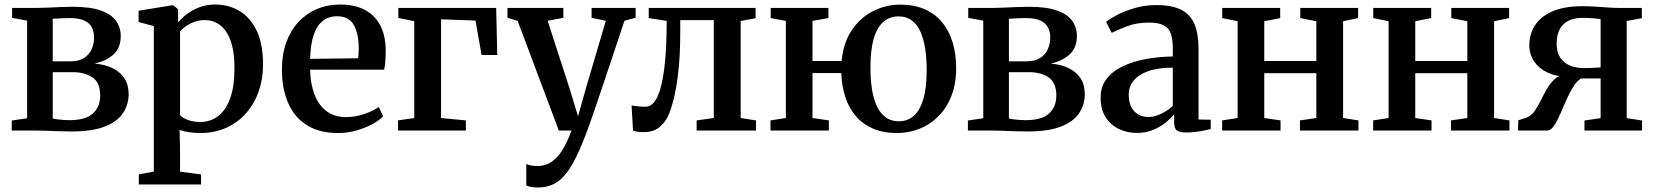

<svg xmlns="http://www.w3.org/2000/svg" viewBox="-20 -578 7322 850"><path d="M296.5 4Q272 4 242.5 3Q213 2 185.8 1Q158.5 0 140.5 0H32V-44.5L100 -54.5V-486.5L33.5 -499V-543H146.5Q164.5 -543 191 -544.2Q217.5 -545.5 246.8 -546.8Q276 -548 301 -548Q380.5 -548 427 -531.2Q473.5 -514.5 494 -485.2Q514.5 -456 514.5 -418.5Q514.5 -367 482.8 -337.5Q451 -308 399 -296.5Q445.5 -292.5 479 -276Q512.5 -259.5 531 -231Q549.5 -202.5 549.5 -161.5Q549.5 -115 524.5 -77.2Q499.5 -39.5 444 -17.8Q388.5 4 296.5 4ZM287 -46Q359.5 -46 391.5 -75.8Q423.5 -105.5 423.5 -155Q423.5 -212 389.5 -235.2Q355.5 -258.5 302 -258.5H213.5V-53.5Q220.5 -51.5 232.2 -50Q244 -48.5 258 -47.2Q272 -46 287 -46ZM213.5 -306.5H291.5Q329 -306.5 352 -321.2Q375 -336 385.8 -360.2Q396.5 -384.5 396.5 -412.5Q396.5 -437.5 386.5 -456.8Q376.5 -476 353 -487Q329.5 -498 289 -498Q269.5 -498 250 -497Q230.5 -496 213.5 -495Z M594.5 238.5V194L661 181.5V-462.5L593.5 -480.5V-530.5L741 -554.5H747.5L768.5 -537V-479Q782 -496 805.5 -514.2Q829 -532.5 861.2 -545.2Q893.5 -558 932.5 -558Q991.5 -558 1039.5 -529.8Q1087.5 -501.5 1116 -442.8Q1144.5 -384 1144.5 -291.5Q1144.5 -228.5 1125.2 -173.5Q1106 -118.5 1069.5 -77Q1033 -35.5 981.5 -12.2Q930 11 866 11Q841 11 815.2 7Q789.5 3 775 -3L777 79V182L870 194V238.5ZM866.5 -38Q910.5 -38 944.5 -63Q978.5 -88 998.2 -140.8Q1018 -193.5 1018 -277Q1018 -333.5 1008 -373.8Q998 -414 980 -439.5Q962 -465 938.5 -477Q915 -489 888 -489Q862 -489 840.2 -481Q818.5 -473 802.5 -461.5Q786.5 -450 777 -439.5V-69Q785 -57.5 809.5 -47.8Q834 -38 866.5 -38Z M1477.5 11Q1393 11 1337.5 -24.5Q1282 -60 1255 -123.5Q1228 -187 1228 -270.5Q1228 -337 1247.2 -390Q1266.5 -443 1301.2 -480.5Q1336 -518 1383 -538Q1430 -558 1486 -558Q1580.5 -558 1632.8 -507.2Q1685 -456.5 1687.5 -361.5Q1687.5 -330.5 1686 -308.2Q1684.5 -286 1680.5 -269.5H1353Q1354 -222.5 1364.5 -183.8Q1375 -145 1394.8 -117.2Q1414.5 -89.5 1443.8 -74.5Q1473 -59.5 1512 -59.5Q1552.5 -59.5 1593.5 -73.5Q1634.5 -87.5 1657 -105L1676 -63Q1659 -45 1628 -28.2Q1597 -11.5 1557.8 -0.2Q1518.5 11 1477.5 11ZM1353 -317.5 1565.5 -320Q1567 -330.5 1567.5 -342.5Q1568 -354.5 1568 -365Q1568 -429 1546.2 -467.5Q1524.5 -506 1471.5 -506Q1446.5 -506 1425.2 -495.8Q1404 -485.5 1388.2 -463.2Q1372.5 -441 1363.5 -405Q1354.5 -369 1353 -317.5Z M1742 0V-45L1814 -55.5V-484L1743.5 -498.5V-543H2176.5L2181.5 -334.5H2112L2085 -487L1932.5 -492.5V-55.5L2042.5 -45V0Z M2360.5 252Q2344.5 252 2331.2 249.5Q2318 247 2310 243.5V148Q2317 152 2331 154.5Q2345 157 2360 157Q2383.5 157 2404.2 148Q2425 139 2443.5 120Q2462 101 2478.5 71.2Q2495 41.5 2510 0H2454L2271.5 -485.5L2226.5 -499.5V-543H2474V-499L2404.5 -486L2501.5 -186.5L2539 -63L2573.5 -186L2662 -486L2599 -499V-543H2794V-499.5L2744.5 -486Q2718.5 -407.5 2694.8 -336.5Q2671 -265.5 2650.8 -205.5Q2630.5 -145.5 2614.8 -99.2Q2599 -53 2588.5 -23.5Q2578 6 2574.5 14.5Q2545 92.5 2516 145.2Q2487 198 2450.5 225Q2414 252 2360.5 252Z M2828.5 7Q2813.5 7 2801.8 5Q2790 3 2782.5 0.5L2776 -111.5Q2786.5 -109 2803.5 -107.2Q2820.5 -105.5 2837.5 -105.5Q2869.5 -105.5 2890 -148.8Q2910.5 -192 2921 -276.5Q2931.5 -361 2931.5 -485.5L2852 -498V-543H3325V-497.5L3259 -485V-55.5L3327 -45V0H3064V-45L3140 -55.5V-489H2991.5V-439.5Q2991.5 -335 2983 -260.8Q2974.5 -186.5 2962.2 -138.5Q2950 -90.5 2938 -65Q2922.5 -33 2897 -13Q2871.5 7 2828.5 7Z M3951.5 11Q3890.5 11 3845.2 -8.5Q3800 -28 3769.2 -63.5Q3738.5 -99 3722.5 -147.8Q3706.5 -196.5 3704.5 -254.5H3577V-55.5L3649.5 -45V0H3391V-45L3459 -55.5V-485.5L3392 -498V-543H3647.5V-498L3577 -485.5V-308H3706Q3713.5 -389.5 3751.5 -445.2Q3789.5 -501 3846 -529.2Q3902.5 -557.5 3964.5 -557.5Q4028 -557.5 4074.5 -536.8Q4121 -516 4151.8 -478.2Q4182.5 -440.5 4197.8 -388.8Q4213 -337 4213 -276Q4213 -205 4191.2 -151.2Q4169.5 -97.5 4132.5 -61.2Q4095.5 -25 4048.5 -7Q4001.5 11 3951.5 11ZM3959 -41Q3998.5 -41 4026 -65.8Q4053.5 -90.5 4068 -140.5Q4082.5 -190.5 4082.5 -266.5Q4082.5 -319 4075.8 -362.8Q4069 -406.5 4054.5 -438.5Q4040 -470.5 4016.2 -488Q3992.5 -505.5 3958 -505.5Q3918.5 -505.5 3890.5 -481Q3862.5 -456.5 3848 -406.5Q3833.5 -356.5 3833.5 -280Q3833.5 -227 3840.2 -183.2Q3847 -139.5 3862 -107.8Q3877 -76 3901 -58.5Q3925 -41 3959 -41Z M4529.5 4Q4505 4 4475.5 3Q4446 2 4418.8 1Q4391.5 0 4373.5 0H4265V-44.5L4333 -54.5V-486.5L4266.5 -499V-543H4379.5Q4397.5 -543 4424 -544.2Q4450.5 -545.5 4479.8 -546.8Q4509 -548 4534 -548Q4613.5 -548 4660 -531.2Q4706.5 -514.5 4727 -485.2Q4747.5 -456 4747.5 -418.5Q4747.5 -367 4715.8 -337.5Q4684 -308 4632 -296.5Q4678.5 -292.5 4712 -276Q4745.5 -259.5 4764 -231Q4782.5 -202.5 4782.5 -161.5Q4782.5 -115 4757.5 -77.2Q4732.5 -39.5 4677 -17.8Q4621.5 4 4529.5 4ZM4520 -46Q4592.5 -46 4624.5 -75.8Q4656.5 -105.5 4656.5 -155Q4656.5 -212 4622.5 -235.2Q4588.5 -258.5 4535 -258.5H4446.5V-53.5Q4453.5 -51.5 4465.2 -50Q4477 -48.5 4491 -47.2Q4505 -46 4520 -46ZM4446.5 -306.5H4524.5Q4562 -306.5 4585 -321.2Q4608 -336 4618.8 -360.2Q4629.5 -384.5 4629.5 -412.5Q4629.5 -437.5 4619.5 -456.8Q4609.5 -476 4586 -487Q4562.5 -498 4522 -498Q4502.5 -498 4483 -497Q4463.5 -496 4446.5 -495Z M5013 10.5Q4970 10.5 4933.5 -7Q4897 -24.5 4874.8 -59.2Q4852.5 -94 4852.5 -146Q4852.5 -195 4879.2 -229.2Q4906 -263.5 4951.5 -285Q4997 -306.5 5054 -316.8Q5111 -327 5172 -328V-365Q5172 -405 5163 -429.8Q5154 -454.5 5131.2 -466.2Q5108.5 -478 5066.5 -478Q5011 -478 4968.5 -461.5Q4926 -445 4901.5 -432.5L4877 -481Q4889.5 -492 4922 -509.8Q4954.5 -527.5 5000.5 -541.5Q5046.5 -555.5 5099.5 -555.5Q5168 -555.5 5208.8 -535Q5249.5 -514.5 5267.8 -471.8Q5286 -429 5286 -362V-49L5340 -48V-6.5Q5329 -3.5 5310.5 0Q5292 3.5 5271.2 6Q5250.5 8.5 5232 8.5Q5203 8.5 5190.5 0Q5178 -8.5 5178 -37.5V-71.5Q5166.5 -57 5143.2 -37.5Q5120 -18 5087 -3.8Q5054 10.5 5013 10.5ZM5065 -60Q5090.5 -60 5120 -74Q5149.5 -88 5172 -109V-278.5Q5106.5 -278.5 5063.2 -263Q5020 -247.5 4998.5 -220.8Q4977 -194 4977 -159.5Q4977 -126 4988.5 -104Q5000 -82 5019.8 -71Q5039.5 -60 5065 -60Z M5390.5 0V-45L5459 -55.5V-484L5391 -498V-543H5647.5V-498L5577 -484V-308H5807.5V-484L5736.5 -498V-543H5992.5V-498L5926 -484V-55.5L5994 -45V0H5735V-45L5807.5 -55.5V-254H5577V-55.5L5649 -45V0Z M6059 0V-45L6127.5 -55.5V-484L6059.5 -498V-543H6316V-498L6245.5 -484V-308H6476V-484L6405 -498V-543H6661V-498L6594.5 -484V-55.5L6662.5 -45V0H6403.5V-45L6476 -55.5V-254H6245.5V-55.5L6317.5 -45V0Z M6700.5 0 6701.5 -45.5 6736 -56.5Q6757.5 -64 6772.5 -84.5Q6787.5 -105 6800.2 -131.5Q6813 -158 6827.8 -183.8Q6842.5 -209.5 6863 -228.2Q6883.5 -247 6914.5 -251L6916.5 -238.5Q6869 -239 6831.2 -256.8Q6793.5 -274.5 6772 -305.5Q6750.5 -336.5 6750.5 -377.5Q6750.5 -427.5 6776 -466.5Q6801.5 -505.5 6853.5 -528Q6905.5 -550.5 6984 -550.5Q7012 -550.5 7041 -548.8Q7070 -547 7096.5 -545Q7123 -543 7141.5 -543H7248.5V-497.5L7181.5 -485V-55L7249.5 -44.5V0H6994.5V-44.5L7066 -55V-230.5H6979Q6960.5 -219 6944.5 -193.2Q6928.5 -167.5 6914.5 -135.8Q6900.5 -104 6887.5 -73.8Q6874.5 -43.5 6861 -23Q6847.5 -2.5 6832.5 0ZM6992 -276.5Q7003.5 -276.5 7017.5 -277Q7031.5 -277.5 7044.8 -278.2Q7058 -279 7066 -279.5V-493.5Q7057.5 -494.5 7043.8 -496Q7030 -497.5 7014.8 -498.2Q6999.5 -499 6986.5 -499Q6949.5 -499 6923.8 -486.2Q6898 -473.5 6884.8 -448.2Q6871.5 -423 6871.5 -384.5Q6871.5 -347 6887.2 -323Q6903 -299 6930.2 -287.8Q6957.5 -276.5 6992 -276.5Z"/></svg>

Font: Merriweather 48pt SemiBold
Style: Regular
Weight: 600
Version: Version 2.100